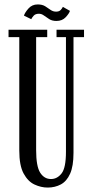

<svg xmlns="http://www.w3.org/2000/svg" viewBox="-20 -834 417 866"><path d="M195 12Q165 12 135.5 -1.8Q106 -15.5 86.5 -51.5Q67 -87.5 67 -154.5V-666.5H18.5V-700H193V-666.5H143V-156.5Q143 -84 161.2 -55.2Q179.5 -26.5 210 -26.5Q238 -26.5 257.8 -51.8Q277.5 -77 277.5 -149.5V-666.5H235V-700H359V-666.5H311.5V-144Q311.5 -84.5 296.2 -50.5Q281 -16.5 254.5 -2.2Q228 12 195 12ZM234.5 -739.5Q215 -739.5 202 -747.8Q189 -756 178.2 -764Q167.5 -772 155.5 -772Q139.5 -772 131.5 -762.8Q123.5 -753.5 121 -747.5L88 -763.5Q92 -777 108.2 -795.5Q124.5 -814 150 -814Q170.5 -814 183.8 -805.8Q197 -797.5 208 -789.5Q219 -781.5 233 -781.5Q247 -781.5 254 -789.2Q261 -797 263.5 -803L295.5 -785Q292 -773 276.2 -756.2Q260.5 -739.5 234.5 -739.5Z"/></svg>

Font: Imbue 10pt
Style: Regular
Weight: 400
Designer: Tyler Finck
Foundry: Etcetera Type Company
Version: Version 1.102; ttfautohint (v1.8.3)